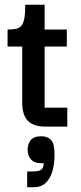

<svg xmlns="http://www.w3.org/2000/svg" viewBox="-20 -536 345 813"><path d="M172 0Q123 0 98.5 -24Q74 -48 74 -102V-350H169V-80H265V0ZM12 -339V-411Q34 -411 48 -414Q62 -417 70.5 -427Q79 -437 83 -458Q87 -479 87 -516H169V-411H263V-339ZM95 257V190H120Q145 190 155 182Q165 174 165 155Q128 157 112.5 140.5Q97 124 97 98Q97 74 110 57.5Q123 41 155 41Q181 41 196 56.5Q211 72 211 119Q211 157 202 188.5Q193 220 173.5 238.5Q154 257 121 257Z"/></svg>

Font: Darker Grotesque
Style: Bold
Weight: 700
Designer: Gabriel Lam
Foundry: TypeRant
Version: Version 1.000;gftools[0.9.28]